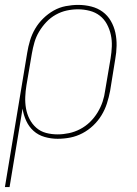

<svg xmlns="http://www.w3.org/2000/svg" viewBox="-38 -558 558 783"><path d="M-18 205 73 -343Q77 -368 84.5 -393Q92 -418 105.5 -441Q119 -464 138.5 -483Q158 -502 181 -515Q204 -528 230 -533Q256 -538 281 -538Q308 -538 334 -531.5Q360 -525 380.5 -510Q401 -495 414 -472.5Q427 -450 432.5 -424.5Q438 -399 437.5 -371.5Q437 -344 432 -317L411 -187Q406 -161 398 -136Q390 -111 376 -88Q362 -65 342 -46Q322 -27 298 -14.5Q274 -2 248.5 3Q223 8 197 8Q170 8 144 0.5Q118 -7 99 -24Q80 -41 69 -65Q58 -89 54 -115L1 205ZM197 -10Q220 -10 243.5 -15Q267 -20 289 -31.5Q311 -43 329 -60.5Q347 -78 360 -99.5Q373 -121 380.5 -143.5Q388 -166 391 -190L413 -320Q417 -344 418 -368.5Q419 -393 414 -416Q409 -439 398 -459.5Q387 -480 369 -494Q351 -508 327.5 -514Q304 -520 280 -520Q257 -520 234 -515Q211 -510 189.5 -498Q168 -486 151 -468Q134 -450 121.5 -429Q109 -408 102.5 -385.5Q96 -363 92 -340L70 -211Q66 -187 65 -163Q64 -139 68 -116Q72 -93 82.5 -72.5Q93 -52 110 -37Q127 -22 149.5 -16Q172 -10 197 -10Z"/></svg>

Font: Iosevka Curly Thin Oblique
Style: Regular
Weight: 100
Italic angle: -9°
Monospace: yes
Designer: Belleve Invis
Foundry: Belleve Invis
Version: Version 11.1.0; ttfautohint (v1.8.3)